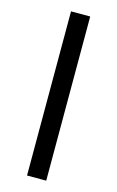

<svg xmlns="http://www.w3.org/2000/svg" viewBox="-115 -788 511 836"><g transform="rotate(15 140.0 -370.0)"><path d="M97 0V-740H183.5V0Z"/></g></svg>

Font: Encode Sans SC Expanded
Style: Regular
Weight: 400
Width: 7
Designer: Multiple Designers
Foundry: Impallari Type
Version: Version 3.002